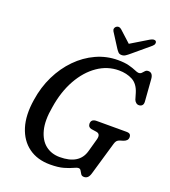

<svg xmlns="http://www.w3.org/2000/svg" viewBox="-161 -1018 1018 1149"><g transform="rotate(20 348.0 -443.5)"><path d="M460.5 -713Q503 -713 531.2 -705.5Q559.5 -698 576.2 -690.5Q593 -683 601.5 -683Q613 -683 620 -690.5Q627 -698 634.2 -705.8Q641.5 -713.5 653.5 -713.5Q682.5 -713.5 685.5 -674L696 -534Q697 -518 689.5 -510.2Q682 -502.5 671 -502Q660 -501 651.2 -508Q642.5 -515 638.5 -525.5L627 -564.5Q611 -617.5 573.8 -637.2Q536.5 -657 487 -657Q414 -657 351.8 -614Q289.5 -571 246.2 -493.8Q203 -416.5 187 -313.5Q171 -225.5 186.2 -166.2Q201.5 -107 239.2 -77.5Q277 -48 330 -48Q454 -48 480 -140L503 -222.5Q514 -261 485 -265.5L451.5 -270.5Q429.5 -275 429.5 -298Q430 -327 464.5 -327H654Q671.5 -327 677.5 -320Q683.5 -313 683 -300.5Q682 -279 654 -270L635.5 -264.5Q622.5 -260.5 616.2 -253Q610 -245.5 606.5 -233L546 -26Q540 -4 530.5 5Q521 14 507 14Q493 14 486.8 4.2Q480.5 -5.5 475.2 -15.2Q470 -25 459.5 -25Q449 -25 429.5 -15.5Q410 -6 376.2 3.8Q342.5 13.5 290.5 13.5Q209.5 13.5 154 -26.8Q98.5 -67 75.2 -141.2Q52 -215.5 68.5 -317.5Q81 -401.5 116.2 -473.5Q151.5 -545.5 204.2 -599.2Q257 -653 322.5 -683Q388 -713 460.5 -713ZM518.5 -775Q504.5 -763 493.5 -755.8Q482.5 -748.5 469.5 -748.5Q455.5 -748.5 448.2 -755.8Q441 -763 433 -775L375.5 -865Q370 -874 372.2 -882.8Q374.5 -891.5 381 -896Q397 -907.5 414 -893L487 -826.5L597 -893Q623 -908 634 -896Q638 -891.5 636.5 -882.2Q635 -873 624.5 -864Z"/></g></svg>

Font: Fraunces 72pt SuperSoft
Style: Italic
Weight: 400
Italic angle: -16°
Version: Version 1.000;[b76b70a41]